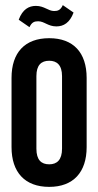

<svg xmlns="http://www.w3.org/2000/svg" viewBox="-20 -718 382 749"><path d="M120 -695C93 -695 68 -682 53 -641L95 -612C104 -632 115 -635 129 -635C153 -635 167 -615 200 -615C228 -615 252 -629 267 -669L225 -698C216 -678 205 -675 191 -675C168 -675 153 -695 120 -695ZM172 -569C77 -569 25 -513 25 -414V-144C25 -46 77 11 172 11C266 11 318 -46 318 -144V-414C318 -513 266 -569 172 -569ZM222 -138C222 -94 202 -77 172 -77C141 -77 122 -94 122 -138V-421C122 -464 141 -481 172 -481C202 -481 222 -464 222 -421Z"/></svg>

Font: Modon Arabic
Style: Bold
Weight: 700
Designer: Ahmedzaza
Foundry: Ahmedzaza
Version: Version 2.010